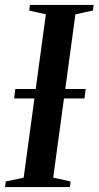

<svg xmlns="http://www.w3.org/2000/svg" viewBox="-34 -763 402 783"><path d="M-13.5 0 -10.5 -23 62.5 -38.5 153 -704.5 85 -720 88 -743H348L345 -720L273.5 -704.5L183 -38.5L254 -23L251 0ZM23.5 -361.5 28.5 -400H315.5L310.5 -361.5Z"/></svg>

Font: Merriweather 120pt Medium
Style: Italic
Weight: 500
Italic angle: -7.8°
Version: Version 2.101